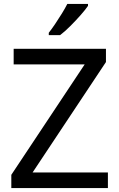

<svg xmlns="http://www.w3.org/2000/svg" viewBox="-20 -964 612 984"><path d="M533 0H38V-68L414 -634H50V-714H523V-646L147 -80H533ZM431 -934Q419 -916 394 -887.5Q369 -859 340.5 -830.5Q312 -802 288 -784H230V-796Q245 -815 262.5 -841Q280 -867 297 -894.5Q314 -922 325 -944H431Z"/></svg>

Font: TSCustom
Style: Regular
Weight: 400
Designer: Monotype Design Team
Foundry: Monotype Imaging Inc.
Version: Version 2.004; ttfautohint (v1.8.3) -l 8 -r 50 -G 200 -x 14 